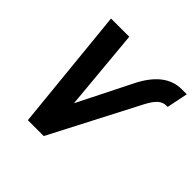

<svg xmlns="http://www.w3.org/2000/svg" viewBox="-179 -876 1043 1043"><g transform="rotate(45 342.5 -355.0)"><path d="M174 0 103 -710H243L286 -242L441 -551Q521 -710 646 -710H685L660 -588H649Q624 -588 603 -569.5Q582 -551 560 -509L296 0Z"/></g></svg>

Font: Geist Mono ExtraBold
Style: Italic
Weight: 800
Italic angle: -12°
Monospace: yes
Designer: Basement.studio, Andrés Briganti, Mateo Zaragoza
Foundry: Basement.studio, Vercel, Andrés Briganti, Guido Ferreyra, Mateo Zaragoza
Version: Version 1.500; ttfautohint (v1.8.4.7-5d5b)